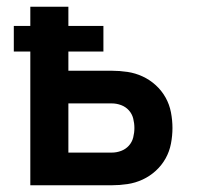

<svg xmlns="http://www.w3.org/2000/svg" viewBox="-20 -550 590 570"><path d="M70 0V-397H21V-473H70V-530H183V-473H287V-397H183V-340H312Q335 -340 358.5 -336.5Q382 -333 403.5 -323Q425 -313 442.5 -297Q460 -281 471.5 -260.5Q483 -240 487.5 -216.5Q492 -193 492 -170Q492 -147 487.5 -123.5Q483 -100 471.5 -79.5Q460 -59 442.5 -43Q425 -27 403.5 -17Q382 -7 358.5 -3.5Q335 0 312 0ZM183 -97H312Q326 -97 339.5 -102Q353 -107 362.5 -117.5Q372 -128 375.5 -142Q379 -156 379 -170Q379 -184 375.5 -198Q372 -212 362.5 -222.5Q353 -233 339.5 -238Q326 -243 312 -243H183Z"/></svg>

Font: Lode Term
Style: Bold
Weight: 700
Monospace: yes
Designer: Belleve Invis
Foundry: Belleve Invis
Version: Version 29.2.0